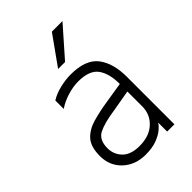

<svg xmlns="http://www.w3.org/2000/svg" viewBox="-220 -838 935 935"><g transform="rotate(-45 247.5 -370.5)"><path d="M258 -594H210L317 -744H390ZM226 -48Q293 -48 332 -84.5Q371 -121 371 -175V-278L262 -259Q185 -248 146 -228.5Q107 -209 107 -151Q107 -108 136.5 -78Q166 -48 226 -48ZM217 3Q146 3 100 -40Q54 -83 54 -150Q54 -215 83 -246Q112 -277 159.5 -290.5Q207 -304 262 -312.5Q317 -321 371 -330Q371 -402 342 -442Q313 -482 236 -482Q202 -482 162 -470Q122 -458 92 -437V-495Q120 -513 159.5 -522.5Q199 -532 234 -532Q337 -532 378.5 -478Q420 -424 420 -331V-3H370V-65Q362 -51 343 -35.5Q324 -20 293 -8.5Q262 3 217 3Z"/></g></svg>

Font: LXGW 975 Gothic SC 200W
Style: Regular
Weight: 200
Version: Version 2.01;February 25, 2021